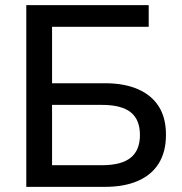

<svg xmlns="http://www.w3.org/2000/svg" viewBox="-20 -725 706 745"><path d="M82 0V-705H557V-621H182V-402H388Q462 -402 515 -379Q568 -356 596 -312Q624 -268 624 -202Q624 -136 596 -91Q568 -46 515 -23Q462 0 388 0ZM182 -84H376Q451 -84 487 -113Q523 -142 523 -201Q523 -261 487 -289.5Q451 -318 376 -318H182Z"/></svg>

Font: Nunito Sans 12pt SemiBold
Style: Regular
Weight: 600
Designer: Vernon Adams
Foundry: Vernon Adams
Version: Version 3.101;gftools[0.9.27]